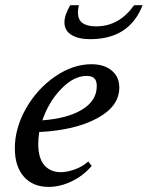

<svg xmlns="http://www.w3.org/2000/svg" viewBox="-20 -714 573 745"><path d="M329.6 -562Q283.7 -562 256.8 -578.9Q230 -595.7 230 -627.4Q230 -655.3 252.4 -693.8H286.1Q276.4 -651.4 292.7 -631.6Q309.1 -611.8 354 -611.8Q441.9 -611.8 500.5 -693.8H533.2Q482.4 -562 329.6 -562ZM168.5 11.2Q107.9 11.2 72.8 -28.3Q37.6 -67.9 37.6 -138.2Q37.6 -217.3 81.1 -293.5Q124.5 -369.6 193.8 -417.2Q263.2 -464.8 335 -464.8Q383.8 -464.8 413.3 -440.4Q442.9 -416 442.9 -374Q442.9 -301.3 356.7 -254.9Q270.5 -208.5 132.3 -201.7Q128.4 -177.2 128.4 -156.2Q128.4 -100.1 152.1 -73Q175.8 -45.9 215.8 -45.9Q240.2 -45.9 270.8 -56.9Q301.3 -67.9 322.3 -87.4L335.9 -70.3Q303.2 -32.2 258.3 -10.5Q213.4 11.2 168.5 11.2ZM315.9 -419.4Q266.1 -419.4 217.3 -368.9Q168.5 -318.4 144.5 -247.1Q242.7 -254.4 299.1 -289.1Q355.5 -323.7 355.5 -379.9Q355.5 -401.4 345.7 -410.4Q335.9 -419.4 315.9 -419.4Z"/></svg>

Font: Elstob 6pt Medium
Style: Italic
Weight: 500
Italic angle: -20°
Designer: Peter S. Baker
Version: Version 1.015